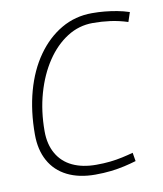

<svg xmlns="http://www.w3.org/2000/svg" viewBox="-68 -598 565 664"><g transform="rotate(-10 214.5 -266.0)"><path d="M214 10Q157 10 116 -10.5Q75 -31 53.5 -70Q32 -109 32 -163Q32 -245 51 -314Q70 -383 106 -434Q142 -485 191 -513.5Q240 -542 299 -542Q322 -542 343 -540Q364 -538 386 -534Q408 -530 429 -523L418 -490Q387 -500 357 -504Q327 -508 296 -508Q247 -508 205.5 -481.5Q164 -455 133 -408.5Q102 -362 84.5 -300.5Q67 -239 67 -168Q67 -122 86 -89Q105 -56 140 -39.5Q175 -23 223 -23Q250 -23 272.5 -25.5Q295 -28 315.5 -32.5Q336 -37 354 -42L359 -12Q339 -6 317 -1Q295 4 269.5 7Q244 10 214 10Z"/></g></svg>

Font: Georama ExtraCondensed Thin ExtraLight
Style: Italic
Weight: 250
Italic angle: -9°
Version: Version 1.001